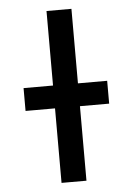

<svg xmlns="http://www.w3.org/2000/svg" viewBox="-51 -739 539 779"><g transform="rotate(-5 218.0 -350.0)"><path d="M48 -303.5V-396.5H388.5V-303.5ZM168 0V-700H269.5V0Z"/></g></svg>

Font: Overpass Medium
Style: Regular
Weight: 500
Designer: Delve Withrington, Dave Bailey, Thomas Jockin
Foundry: Delve Fonts LLC
Version: Version 4.000